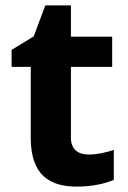

<svg xmlns="http://www.w3.org/2000/svg" viewBox="-20 -682 474 712"><path d="M308 -109C269 -109 243 -129 243 -171V-434H396V-546H243V-662H148L105 -547L23 -497V-434H94V-171C94 -30 167 10 265 10C321 10 370 -1 402 -15V-126C371 -116 341 -109 308 -109Z"/></svg>

Font: Noto Sans Gunjala Gondi
Style: Bold
Weight: 700
Designer: Ek Type
Foundry: Ek Type
Version: Version 1.004